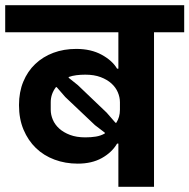

<svg xmlns="http://www.w3.org/2000/svg" viewBox="-40 -718 728 738"><path d="M415 -166H410Q390 -132 351.5 -110.5Q313 -89 259 -89Q211 -89 169.5 -104.5Q128 -120 98 -149Q68 -178 50.5 -219.5Q33 -261 33 -314Q33 -364 49.5 -404Q66 -444 95.5 -472Q125 -500 165 -515Q205 -530 253 -530Q310 -530 351 -507.5Q392 -485 410 -454H415V-594H-20V-698H668V-594H552V0H415ZM407 -246Q421 -268 421 -296V-325Q421 -344 413 -363Q405 -382 388.5 -397Q372 -412 347 -421.5Q322 -431 288 -431Q270 -431 254 -429Q238 -427 224 -422V-419L259 -391L370 -285L404 -246ZM288 -190Q310 -190 328.5 -193Q347 -196 363 -205V-208L325 -237L211 -345L178 -383H175Q155 -357 155 -325V-296Q155 -277 163 -258Q171 -239 187.5 -224Q204 -209 229 -199.5Q254 -190 288 -190Z"/></svg>

Font: IBM Plex Sans Devanagari
Style: Bold
Weight: 700
Designer: Mike Abbink, Paul van der Laan, Pieter van Rosmalen, Erin McLaughlin
Foundry: Bold Monday
Version: Version 1.1